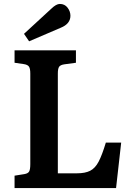

<svg xmlns="http://www.w3.org/2000/svg" viewBox="-20 -956 684 976"><path d="M54 0V-63L104 -71Q122 -74 128 -84Q134 -94 134 -122V-582Q134 -607 127.5 -617Q121 -627 102 -630L54 -637V-700H366V-637L307 -629Q287 -626 280.5 -616.5Q274 -607 274 -582V-75H371Q413 -75 438.5 -88Q464 -101 481.5 -134.5Q499 -168 518 -231H596L570 0ZM128 -746 102 -784 241 -912Q266 -936 284 -936Q309 -936 323.5 -917Q338 -898 338 -876Q338 -835 289 -815Z"/></svg>

Font: Literata SemiBold
Style: Regular
Weight: 600
Designer: Latin by Veronika Burian and Jose Scaglione. Greek by Irene Vlachou. Cyrillic by Vera Evstafieva.
Foundry: TypeTogether
Version: Version 3.103; ttfautohint (v1.8.4.7-5d5b);gftools[0.9.29]